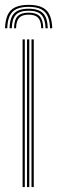

<svg xmlns="http://www.w3.org/2000/svg" viewBox="-34 -760 232 780"><path d="M82.2 -740.2Q132.2 -740.2 154.5 -718.1Q176.8 -696 178.2 -645.2H169.2Q167.8 -691.8 147.6 -712Q127.5 -732.2 82.2 -732.2Q37.2 -732.2 17.1 -712Q-3 -691.8 -4.5 -645.2H-13.5Q-12 -696 10.2 -718.1Q32.5 -740.2 82.2 -740.2ZM82.2 -724.5Q122.8 -724.5 140.9 -706.1Q159 -687.8 160 -645.2H151Q150 -683.2 134 -699.9Q118 -716.5 82.2 -716.5Q46.5 -716.5 30.6 -699.9Q14.8 -683.2 13.8 -645.2H4.8Q5.8 -687.8 23.8 -706.1Q41.8 -724.5 82.2 -724.5ZM82.2 -708.5Q113.5 -708.5 127.2 -693.9Q141 -679.2 141.8 -645.2H133.5Q133.2 -674.8 121.1 -687.6Q109 -700.5 82.2 -700.5Q56 -700.5 43.9 -687.6Q31.8 -674.8 31.2 -645.2H23Q23.5 -679.2 37.4 -693.9Q51.2 -708.5 82.2 -708.5ZM94 0V-600H103.2V0ZM57.8 0V-600H66.8V0ZM75.8 0V-600H85V0Z"/></svg>

Font: Big Shoulders Inline Display Thin Light
Style: Regular
Weight: 300
Version: Version 2.002